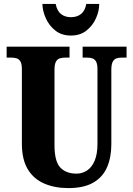

<svg xmlns="http://www.w3.org/2000/svg" viewBox="-20 -953 682 983"><path d="M330 10Q261 10 207 -13Q153 -36 122.5 -86Q92 -136 92 -218V-599Q92 -625 85 -637.5Q78 -650 66 -654Q54 -658 39 -658H14V-714H336V-658H312Q298 -658 285.5 -654Q273 -650 266 -636.5Q259 -623 259 -595V-210Q259 -127 288.5 -95.5Q318 -64 372 -64Q401 -64 425.5 -80Q450 -96 464.5 -130Q479 -164 479 -216V-599Q479 -625 472 -637.5Q465 -650 453.5 -654Q442 -658 427 -658H403V-714H628V-658H603Q588 -658 576 -654Q564 -650 557 -636.5Q550 -623 550 -595V-214Q550 -147 528 -96.5Q506 -46 457.5 -18Q409 10 330 10ZM343 -771Q296 -771 264 -796Q232 -821 215 -858.5Q198 -896 197 -933H265Q272 -897 292.5 -881Q313 -865 343 -865Q374 -865 394.5 -881Q415 -897 422 -933H488Q488 -896 471 -858.5Q454 -821 422 -796Q390 -771 343 -771Z"/></svg>

Font: Noto Serif Khmer ExtraCondensed Black
Style: Regular
Weight: 900
Width: 2
Designer: Danh Hong and the Monotype Design Team
Foundry: Monotype Imaging Inc.
Version: Version 2.004